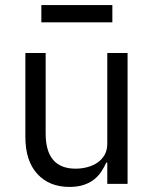

<svg xmlns="http://www.w3.org/2000/svg" viewBox="-20 -725 608 757"><path d="M403 -84H399Q391 -66 379.5 -48.5Q368 -31 351 -17.5Q334 -4 310 4Q286 12 254 12Q174 12 127 -39.5Q80 -91 80 -185V-516H160V-199Q160 -60 278 -60Q302 -60 324.5 -66Q347 -72 364.5 -84Q382 -96 392.5 -114.5Q403 -133 403 -159V-516H483V0H403ZM143 -705H423V-637H143Z"/></svg>

Font: IBM Plex Sans
Style: Regular
Weight: 400
Designer: Mike Abbink, Paul van der Laan, Pieter van Rosmalen
Foundry: Bold Monday
Version: Version 3.005